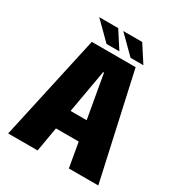

<svg xmlns="http://www.w3.org/2000/svg" viewBox="-190 -943 999 1070"><g transform="rotate(30 310.0 -407.5)"><path d="M20.5 0 169 -675H451L600.5 0H411L383.5 -157.5H237L210 0ZM259 -282.5H362.5L313.5 -560.5H308ZM400.5 -706 290.5 -815H412.5L483 -706ZM246 -706 136 -815H258L328.5 -706Z"/></g></svg>

Font: Anybody ExtraBold
Style: Regular
Weight: 800
Designer: Tyler Finck
Foundry: Etcetera Type Company
Version: Version 1.010; ttfautohint (v1.8.3) -l 8 -r 50 -G 200 -x 14 